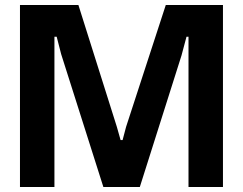

<svg xmlns="http://www.w3.org/2000/svg" viewBox="-20 -749 973 769"><path d="M60 0V-729H294L448 -241L463 -188H471L485 -241L644 -729H873V0H735V-533V-602H727L707 -527L540 0H394L225 -532L207 -602H198V-533V0Z"/></svg>

Font: Hubot Sans SemiBold
Style: Regular
Weight: 600
Designer: Deni Anggara
Foundry: GitHub, Inc., Subsidiary of Microsoft Corporation
Version: Version 2.000